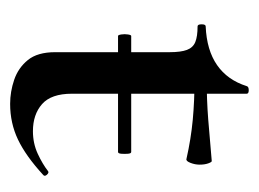

<svg xmlns="http://www.w3.org/2000/svg" viewBox="-86 -413 511 379"><g transform="rotate(90 169.5 -223.5)"><path d="M51 -201Q49 -201 48 -207.5Q47 -214 48 -220.5Q49 -227 51 -227H280Q283 -227 283.5 -220.5Q284 -214 283.5 -207.5Q283 -201 280 -201ZM185 12Q161 12 137.5 4Q114 -4 98.5 -23Q83 -42 83 -77V-303Q83 -325 78.5 -337Q74 -349 63 -353.5Q52 -358 32 -358Q28 -358 28 -366Q28 -374 32 -374Q79 -376 108.5 -396.5Q138 -417 150 -455Q151 -459 158 -459Q165 -459 165 -455V-110Q165 -69 185.5 -51Q206 -33 239 -33Q263 -33 283.5 -42.5Q304 -52 318 -63Q321 -65 325 -60.5Q329 -56 325 -53Q288 -19 255.5 -3.5Q223 12 185 12ZM294 -336Q254 -345 216.5 -348.5Q179 -352 136 -352V-376Q177 -376 215.5 -379Q254 -382 298 -386Q300 -386 302.5 -379Q305 -372 305 -362Q305 -353 301.5 -344Q298 -335 294 -336Z"/></g></svg>

Font: Cormorant Garamond Light SemiBold
Style: Regular
Weight: 600
Version: Version 4.001